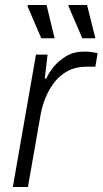

<svg xmlns="http://www.w3.org/2000/svg" viewBox="-20 -743 408 763"><path d="M31 0 123 -526H169L158 -431H164Q173 -452 192.5 -476.5Q212 -501 242.5 -519.5Q273 -538 315 -538Q331 -538 345.5 -536Q360 -534 368 -532L359 -478H323Q282 -478 250.5 -461.5Q219 -445 197 -417Q175 -389 161.5 -356Q148 -323 142 -291L91 0ZM307 -591 252 -719 253 -723H326L359 -591ZM144 -591 89 -719 91 -723H165L197 -591Z"/></svg>

Font: Archivo SemiExpanded ExtraLight
Style: Italic
Weight: 250
Width: 6
Italic angle: -10°
Designer: Hector Gatti
Foundry: Omnibus-Type
Version: Version 2.001